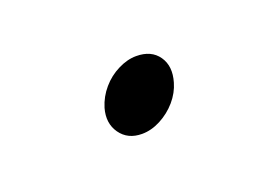

<svg xmlns="http://www.w3.org/2000/svg" viewBox="-33 -346 289 203"><g transform="rotate(-20 112.0 -244.0)"><path d="M103.5 -205Q87.5 -205 79.2 -216.8Q71 -228.5 75.5 -244.5Q79 -256 86.8 -265Q94.5 -274 105 -279.2Q115.5 -284.5 125.5 -284.5Q142.5 -284.5 150.5 -273Q158.5 -261.5 153.5 -244.5Q150.5 -234 142.8 -225Q135 -216 124.5 -210.5Q114 -205 103.5 -205Z"/></g></svg>

Font: Fraunces Thin
Style: Italic
Weight: 250
Italic angle: -16°
Version: Version 1.000;[b76b70a41]